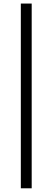

<svg xmlns="http://www.w3.org/2000/svg" viewBox="-20 -792 288 1053"><path d="M153.8 240.7H94.2V-772.5H153.8Z"/></svg>

Font: Dai Banna SIL Book
Style: Regular
Weight: 400
Designer: Victor Gaultney
Foundry: SIL International
Version: Version 2.000